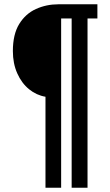

<svg xmlns="http://www.w3.org/2000/svg" viewBox="-20 -706 512 895"><path d="M192 169V-255Q150 -262 115.5 -290Q81 -318 60.5 -364Q40 -410 40 -468Q40 -546 69.5 -594Q99 -642 147.5 -664Q196 -686 252 -686H434V-620H388V169H314V-620H265V169Z"/></svg>

Font: Archivo Condensed Medium
Style: Regular
Weight: 500
Width: 3
Designer: Hector Gatti
Foundry: Omnibus-Type
Version: Version 2.001